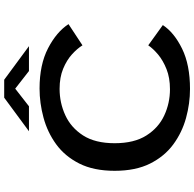

<svg xmlns="http://www.w3.org/2000/svg" viewBox="-26 -888 926 915"><g transform="rotate(-90 437.5 -431.0)"><path d="M470.5 11Q401 11 332 -8Q263 -27 206.2 -68.8Q149.5 -110.5 115 -179.2Q80.5 -248 80.5 -348Q80.5 -448 115.2 -516.8Q150 -585.5 207.2 -627Q264.5 -668.5 334 -687.2Q403.5 -706 472.5 -706Q586.5 -706 664.5 -665.5Q742.5 -625 779.5 -568L678.5 -501.5Q663 -526.5 635.5 -551.5Q608 -576.5 567 -593.5Q526 -610.5 471 -610.5Q405 -610.5 345.8 -583.5Q286.5 -556.5 249.2 -498.8Q212 -441 212 -348Q212 -255 248.8 -197Q285.5 -139 344.2 -111.8Q403 -84.5 469 -84.5Q524 -84.5 565.2 -101Q606.5 -117.5 634.8 -141.2Q663 -165 678.5 -188L775 -118.5Q739.5 -64.5 662.5 -26.8Q585.5 11 470.5 11ZM269 -756.5 429 -874.5H514.5L674.5 -756.5H556L472 -822L388 -756.5Z"/></g></svg>

Font: Trispace SemiExpanded Medium
Style: Regular
Weight: 500
Width: 6
Designer: Tyler Finck
Foundry: Etcetera Type Company
Version: Version 1.210; ttfautohint (v1.8.3)